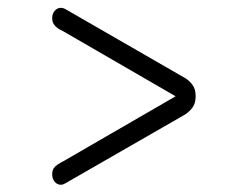

<svg xmlns="http://www.w3.org/2000/svg" viewBox="-20 -502 659 504"><path d="M493.5 -248Q493.5 -229 483.2 -217Q473 -205 462.5 -199.5L151 -20.5Q145 -17 140 -17Q130 -17 123.5 -25Q117 -33 117 -44.5Q117 -54.5 121.2 -60.5Q125.5 -66.5 131.8 -70.5Q138 -74.5 145 -78L444 -251V-247.5L145 -420.5Q138 -423.5 131.8 -427.8Q125.5 -432 121.2 -438.5Q117 -445 117 -454.5Q117 -466 123.8 -473.8Q130.5 -481.5 140 -481.5Q145 -481.5 151 -478.5L462.5 -299Q473 -294 483.2 -282Q493.5 -270 493.5 -251Z"/></svg>

Font: Sono ExtraLight Monospace Light
Style: Regular
Weight: 300
Version: Version 2.112